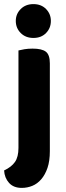

<svg xmlns="http://www.w3.org/2000/svg" viewBox="-25 -721 324 936"><path d="M218 16Q218 64 206.5 97.5Q195 131 176 153Q157 175 132.5 185Q108 195 81 195Q41 195 19 170.5Q-3 146 -5 110Q31 93 48 68.5Q65 44 65 0V-475Q76 -478 94 -481Q112 -484 134 -484Q179 -484 198.5 -469Q218 -454 218 -412ZM52 -619Q52 -653 76 -677Q100 -701 138 -701Q176 -701 199.5 -677Q223 -653 223 -619Q223 -584 199.5 -560Q176 -536 138 -536Q100 -536 76 -560Q52 -584 52 -619Z"/></svg>

Font: Baloo Bhai 2
Style: Bold
Weight: 700
Designer: Supriya Tembe, Noopur Datye and Ek Type
Foundry: Ek Type
Version: Version 1.640;PS 1.000;hotconv 16.6.51;makeotf.lib2.5.65220;